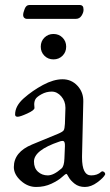

<svg xmlns="http://www.w3.org/2000/svg" viewBox="-20 -729 439 763"><path d="M96 -709H299Q304 -709 308 -705Q312 -701 312 -690Q312 -679 304 -666.5Q296 -654 281 -654H86Q81 -654 76.5 -658Q72 -662 72 -670Q72 -678 78 -693.5Q84 -709 96 -709ZM228.5 -507.5Q214 -493 192.5 -493Q171 -493 156.5 -507.5Q142 -522 142 -543.5Q142 -565 156.5 -579.5Q171 -594 192.5 -594Q214 -594 228.5 -579.5Q243 -565 243 -543.5Q243 -522 228.5 -507.5ZM115 -87Q115 -61 131 -46.5Q147 -32 170 -32Q193 -32 224 -59Q235 -68 236 -99L238 -148Q239 -169 229 -169Q222 -169 215 -166Q115 -132 115 -87ZM116 -314 117 -300Q117 -291 88.5 -278Q60 -265 50 -265Q40 -265 40 -274Q40 -308 74.5 -338.5Q109 -369 151 -391.5Q193 -414 228.5 -414Q264 -414 288 -388Q312 -362 311 -325L306 -109V-103Q306 -32 342 -32Q367 -32 382 -46Q386 -50 392 -46.5Q398 -43 398 -37V-36Q392 -23 367 -4.5Q342 14 317.5 14Q293 14 276.5 1Q260 -12 253 -25Q246 -38 244 -38Q240 -38 226 -25Q212 -12 184.5 1Q157 14 123.5 14Q90 14 62.5 -11Q35 -36 35 -65Q35 -125 108 -155L210 -197Q229 -205 233 -211Q237 -217 238 -237L240 -299V-301Q240 -327 223.5 -346Q207 -365 185.5 -365Q164 -365 145 -354.5Q126 -344 121 -335Q116 -326 116 -314Z"/></svg>

Font: EB Garamond
Style: Regular
Weight: 400
Version: Version 0.012